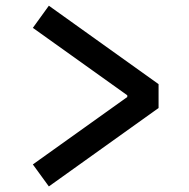

<svg xmlns="http://www.w3.org/2000/svg" viewBox="-20 -666 660 672"><path d="M151 -13.5 535 -288V-371.5L151 -646L95 -568.5L425.5 -332.5V-326.5L95 -90.5Z"/></svg>

Font: Monaspace Neon Medium
Style: Regular
Weight: 500
Designer: Riley Cran & the Lettermatic Team
Foundry: Lettermatic
Version: Version 1.200 (Monaspace Neon)